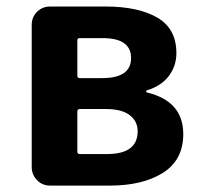

<svg xmlns="http://www.w3.org/2000/svg" viewBox="-20 -580 633 600"><path d="M136.7 0Q112.3 0 95.7 -17.1Q79.1 -34.2 79.1 -57.6V-502Q79.1 -526.4 95.7 -543Q112.3 -559.6 136.7 -559.6H310.5Q412.1 -559.6 471.7 -524.9Q531.2 -490.2 531.2 -414.1Q531.2 -374 507.8 -342.8Q484.4 -311.5 439.5 -297.9Q436.5 -296.9 436.5 -294.4Q436.5 -292 439.5 -291Q552.7 -263.7 552.7 -161.1Q552.7 -80.1 489.3 -40Q425.8 0 323.2 0ZM221.7 -343.8Q221.7 -335.9 229.5 -335.9H298.8Q389.6 -335.9 389.6 -398.4Q389.6 -460.9 300.8 -460.9H229.5Q221.7 -460.9 221.7 -454.1ZM221.7 -106.4Q221.7 -98.6 229.5 -98.6H314.5Q410.2 -98.6 410.2 -169.9Q410.2 -201.2 385.3 -220.2Q360.4 -239.3 310.5 -239.3H229.5Q221.7 -239.3 221.7 -231.4Z"/></svg>

Font: Gen Jyuu Gothic Bold
Style: Bold
Weight: 700
Designer: [Source Han Sans]
Ryoko NISHIZUKA  (kana & ideographs); Paul D. Hunt (Latin, Greek & Cyrillic); Wenlong ZHANG  (bopomofo
Version: Version 1.002.20150607